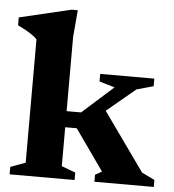

<svg xmlns="http://www.w3.org/2000/svg" viewBox="-53 -772 742 820"><g transform="rotate(5 318.0 -362.0)"><path d="M325.5 -241 388.5 -327.5 581.5 -56.5 636.5 -30V0H382V-30L410.5 -46L287 -221H182.5V-290H299.5L432.5 -409L366.5 -428.5V-461H598.5V-428.5L526.5 -408.5ZM237.5 -54 297 -32V0H18.5V-32L82.5 -55.5V-584Q75 -592.5 63 -601Q51 -609.5 34.8 -618.8Q18.5 -628 -1 -637.5V-671L221 -723.5H247.5L237.5 -608Z"/></g></svg>

Font: Newsreader
Style: Bold
Weight: 700
Designer: Hugues Gentile
Foundry: Production Type
Version: Version 1.003